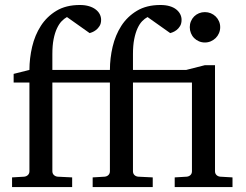

<svg xmlns="http://www.w3.org/2000/svg" viewBox="-20 -757 996 777"><path d="M687 0V-39.1L735.8 -42Q745.1 -43 751 -48.8Q756.8 -54.7 756.8 -64V-422.9H518.1V-64Q518.1 -54.7 523.9 -48.8Q529.8 -43 539.1 -42L598.1 -39.1V0H355V-39.1L403.8 -42Q413.1 -43 418.9 -48.8Q424.8 -54.7 424.8 -64V-422.9H191.9V-64Q191.9 -54.7 198 -48.8Q204.1 -43 212.9 -42L272 -39.1V0H28.8V-39.1L78.1 -42Q86.9 -43 93 -48.8Q99.1 -54.7 99.1 -64V-422.9H35.2V-458L99.1 -474.1Q99.1 -521 110.1 -567.9Q121.1 -614.7 145.3 -652.3Q169.4 -689.9 208.3 -713.4Q247.1 -736.8 303.2 -736.8Q324.2 -736.8 340.3 -731.9Q356.4 -727.1 367.4 -718.5Q378.4 -710 383.8 -699.2Q389.2 -688.5 389.2 -676.8Q389.2 -661.6 382.8 -651.6Q376.5 -641.6 368.4 -635.5Q360.4 -629.4 352.8 -626.5Q345.2 -623.5 342.8 -623L251 -688Q240.2 -682.1 229.7 -671.4Q219.2 -660.6 210.7 -642.6Q202.1 -624.5 197 -598.9Q191.9 -573.2 191.9 -538.1V-474.1H424.8Q424.8 -521 435.8 -567.9Q446.8 -614.7 470.9 -652.3Q495.1 -689.9 534.2 -713.4Q573.2 -736.8 628.9 -736.8Q650.9 -736.8 667 -731.9Q683.1 -727.1 693.6 -718.5Q704.1 -710 709.5 -699.2Q714.8 -688.5 714.8 -676.8Q714.8 -661.6 708.7 -651.6Q702.6 -641.6 694.6 -635.5Q686.5 -629.4 679 -626.5Q671.4 -623.5 668.9 -623L577.1 -688Q565.9 -682.1 555.4 -671.4Q544.9 -660.6 536.6 -642.6Q528.3 -624.5 523.2 -598.9Q518.1 -573.2 518.1 -538.1V-474.1H733.9L809.1 -493.2H850.1V-64Q850.1 -54.7 856 -48.8Q861.8 -43 871.1 -42L920.9 -39.1V0ZM871.1 -647Q871.1 -634.3 866.2 -622.8Q861.3 -611.3 852.8 -603Q844.2 -594.7 833 -589.8Q821.8 -585 809.1 -585Q796.4 -585 785.2 -589.8Q773.9 -594.7 765.6 -603Q757.3 -611.3 752.7 -622.8Q748 -634.3 748 -647Q748 -659.7 752.7 -670.9Q757.3 -682.1 765.6 -690.4Q773.9 -698.7 785.2 -703.4Q796.4 -708 809.1 -708Q821.8 -708 833 -703.4Q844.2 -698.7 852.8 -690.4Q861.3 -682.1 866.2 -670.9Q871.1 -659.7 871.1 -647Z"/></svg>

Font: Charis SIL Afr
Style: Regular
Weight: 400
Foundry: SIL International
Version: Version 5.000